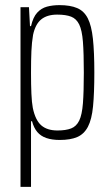

<svg xmlns="http://www.w3.org/2000/svg" viewBox="-20 -538 433 749"><path d="M60 191V-510H93L97 -436H101Q109 -471 125 -488.5Q141 -506 163 -512Q185 -518 212 -518Q254 -518 281 -506.5Q308 -495 322.5 -466.5Q337 -438 342.5 -386.5Q348 -335 348 -255Q348 -175 343 -123.5Q338 -72 323 -43.5Q308 -15 281.5 -3.5Q255 8 213 8Q183 8 161 0.5Q139 -7 125.5 -23Q112 -39 105 -65H101V191ZM204 -29Q237 -29 257.5 -37Q278 -45 289 -67.5Q300 -90 303.5 -135Q307 -180 307 -255Q307 -330 303.5 -375Q300 -420 289 -442.5Q278 -465 257.5 -473Q237 -481 203 -481Q164 -481 141 -462.5Q118 -444 109 -402Q104 -373 102.5 -338.5Q101 -304 101 -254Q101 -207 102.5 -172.5Q104 -138 108 -117Q118 -69 141 -49Q164 -29 204 -29Z"/></svg>

Font: Saira ExtraCondensed ExtraLight
Style: Regular
Weight: 250
Width: 2
Designer: Hector Gatti with collaboration of the Omnibus-Type team
Foundry: Omnibus-Type
Version: Version 1.101